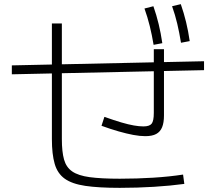

<svg xmlns="http://www.w3.org/2000/svg" viewBox="-20 -875 1040 925"><path d="M557 30Q455 30 391 20.5Q327 11 292 -14Q257 -39 243.5 -85.5Q230 -132 230 -205V-762H278V-205Q278 -144 288.5 -106.5Q299 -69 328 -49Q357 -29 412 -21.5Q467 -14 557 -14Q640 -14 719 -19Q798 -24 862 -34L868 11Q802 20 721.5 25Q641 30 557 30ZM37 -517V-560L963 -580V-537ZM680 -219Q654 -219 622 -225Q590 -231 551.5 -242Q513 -253 469 -269L483 -312Q531 -295 565 -285Q599 -275 625 -270.5Q651 -266 671 -266Q700 -266 710.5 -279Q721 -292 721 -331V-562V-638H770V-562V-319Q770 -284 761 -262Q752 -240 732.5 -229.5Q713 -219 680 -219ZM720 -659Q712 -707 701.5 -749.5Q691 -792 676 -834L719 -845Q734 -802 744.5 -758.5Q755 -715 762 -667ZM852 -669Q844 -718 834 -760.5Q824 -803 809 -845L851 -855Q866 -812 876.5 -768.5Q887 -725 894 -677Z"/></svg>

Font: M PLUS 1 Light
Style: Regular
Weight: 300
Designer: Coji Morishita
Foundry: UNDERFOREST DESIGN
Version: Version 1.001